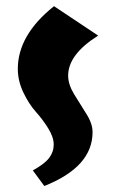

<svg xmlns="http://www.w3.org/2000/svg" viewBox="-20 -581 384 637"><path d="M39.1 -352.5Q39.1 -464.8 159.2 -560.5L305.7 -462.9Q206.1 -400.4 206.1 -330.1Q206.1 -300.8 226.1 -268.1Q246.1 -235.4 266.6 -203.1Q287.1 -170.9 287.1 -142.6Q287.1 -27.3 127 36.1L88.9 -15.6Q127.9 -37.1 143.1 -57.1Q158.2 -77.1 158.2 -101.6Q158.2 -126 139.6 -155.8Q121.1 -185.5 98.6 -210.4Q76.2 -235.4 57.6 -273.9Q39.1 -312.5 39.1 -352.5Z"/></svg>

Font: Ravi Prakash
Style: Regular
Weight: 400
Designer: Appaji Ambarisha Darbha
Version: Version 1.0.4; ttfautohint (v1.2.42-39fb)